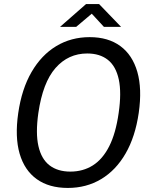

<svg xmlns="http://www.w3.org/2000/svg" viewBox="-20 -916 745 946"><path d="M314.2 10Q221.7 10 161.2 -33.3Q100.7 -76.6 76.7 -158.9Q52.8 -241.3 69.8 -358.7Q87 -477.6 135.5 -561.2Q184 -644.8 257.2 -688.9Q330.4 -733 421.8 -733Q512.9 -733 572.7 -689.2Q632.5 -645.4 656.6 -562Q680.6 -478.6 663.6 -360Q646.6 -242.4 598.8 -159.7Q551 -76.9 478.3 -33.5Q405.6 10 314.2 10ZM326.7 -70.5Q389 -70.5 437.5 -101.1Q485.9 -131.7 518.2 -195.5Q550.5 -259.3 564.6 -359Q579.3 -459.8 565.2 -524.8Q551.1 -589.8 511.5 -621.1Q471.9 -652.5 409.8 -652.5Q316.5 -652.5 253.7 -581.1Q190.8 -509.8 168.9 -359Q154.8 -259.6 169.4 -195.8Q184 -132 224.1 -101.3Q264.3 -70.5 326.7 -70.5ZM275.7 -783.5 403.9 -895.9H468.3L576.7 -783.5H492.1L432.1 -848.5L355.2 -783.5Z"/></svg>

Font: Public Sans Thin
Style: Italic
Weight: 100
Italic angle: -8°
Designer: The Public Sans project authors (U.S. Web Design System). Libre Franklin designed by Pablo Impallari and Rodrigo Fuenzal
Version: Version 2.000